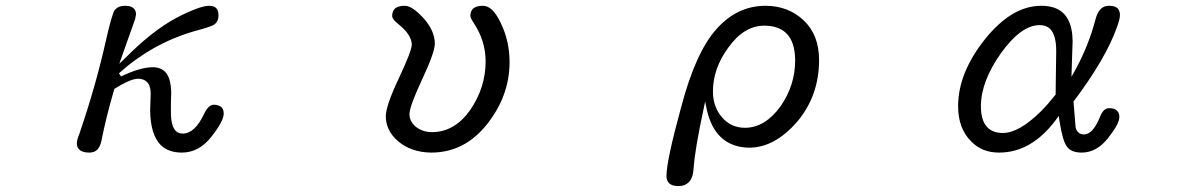

<svg xmlns="http://www.w3.org/2000/svg" viewBox="-20 -501 4040 650"><path d="M250 -50.8Q240.2 -29.3 240.2 -15.6Q240.2 -2 248 4.9Q257.8 15.6 282.2 15.6Q299.8 15.6 309.6 5.4Q319.3 -4.9 323.2 -23.4Q339.8 -107.4 367.2 -200.2Q421.9 -234.4 447.3 -234.4Q466.8 -234.4 477.5 -223.6Q490.2 -210.9 490.2 -183.6L488.3 -127.9Q489.3 -45.9 523.4 -10.7Q549.8 15.6 595.7 15.6Q653.3 15.6 695.3 -37.6Q737.3 -90.8 737.3 -116.2Q737.3 -138.7 719.7 -143.6Q712.9 -146.5 704.1 -146.5Q685.5 -146.5 670.9 -115.2Q639.6 -48.8 598.6 -48.8Q584 -48.8 575.2 -57.6Q558.6 -74.2 558.6 -121.1V-149.4L559.6 -188.5Q558.6 -237.3 539.1 -257.8Q523.4 -273.4 497.1 -273.4Q455.1 -273.4 389.6 -242.2L382.8 -252.9Q493.2 -352.5 634.8 -394.5Q634.8 -394.5 634.8 -394.5Q693.4 -410.2 704.1 -417L710 -421.9Q719.7 -431.6 719.7 -448.7Q719.7 -465.8 711.9 -473.6Q704.1 -481.4 688.5 -481.4Q655.3 -481.4 575.2 -439.5Q494.1 -395.5 404.3 -304.7L383.8 -285.2L437.5 -436.5L440.4 -452.1Q440.4 -464.8 433.6 -471.7Q424.8 -481.4 403.3 -481.4Q381.8 -481.4 371.1 -469.7L368.2 -466.8Q364.3 -461.9 356.4 -435.1Q348.6 -408.2 338.9 -365.2Q304.7 -211.9 250 -51.8Z M1705.1 -291Q1705.1 -361.3 1675.8 -421.9Q1648.4 -481.4 1615.2 -481.4Q1576.2 -481.4 1573.2 -454.1Q1572.3 -451.2 1572.3 -448.2Q1572.3 -440.4 1584 -422.9Q1624 -362.3 1624 -293Q1624 -204.1 1571.3 -127.9Q1518.6 -53.7 1442.4 -53.7Q1406.2 -53.7 1381.8 -77.1Q1366.2 -93.8 1366.2 -114.3Q1366.2 -140.6 1409.2 -232.4Q1452.1 -324.2 1452.1 -353.5Q1452.1 -396.5 1413.1 -440.4Q1375 -481.4 1350.6 -481.4Q1317.4 -481.4 1310.5 -461.9Q1307.6 -456.1 1307.6 -447.3Q1307.6 -435.5 1329.1 -418.9Q1374 -382.8 1374 -349.6Q1374 -329.1 1330.1 -235.8Q1286.1 -142.6 1286.1 -107.4Q1286.1 -58.6 1328.1 -22.5Q1372.1 14.6 1439.5 15.6Q1552.7 15.6 1628.9 -80.6Q1705.1 -176.8 1705.1 -291Z M2236.3 94.7Q2236.3 110.4 2245.6 119.6Q2254.9 128.9 2276.9 128.9Q2298.8 128.9 2311.5 116.2Q2326.2 101.6 2328.1 69.3Q2333 2 2361.3 -128.9L2367.2 -157.2L2373 -128.9Q2386.7 -69.3 2418.9 -38.1Q2456.1 -2 2515.6 -1Q2602.5 -1 2678.7 -88.9Q2752.9 -176.8 2752.9 -297.9Q2752.9 -382.8 2700.7 -432.1Q2648.4 -481.4 2571.3 -481.4Q2475.6 -481.4 2405.3 -402.3Q2335 -324.2 2286.1 -138.7Q2236.3 43 2236.3 94.7ZM2502 -68.4Q2454.1 -68.4 2423.8 -104.5Q2393.6 -139.6 2393.6 -191.4Q2393.6 -269.5 2446.3 -340.8Q2499 -414.1 2567.4 -414.1Q2616.2 -414.1 2642.6 -387.7Q2671.9 -358.4 2671.9 -295.9Q2671.9 -211.9 2622.1 -140.6Q2569.3 -68.4 2502 -68.4Z M3362.3 15.6Q3472.7 15.6 3555.7 -96.7L3564.5 -108.4L3566.4 -93.8Q3577.1 -24.4 3591.8 -4.9Q3606.4 15.6 3641.6 15.6Q3692.4 15.6 3731 -33.2Q3769.5 -82 3769.5 -104.5Q3769.5 -119.1 3761.7 -126Q3753.9 -134.8 3734.4 -134.8Q3714.8 -134.8 3703.1 -103.5Q3679.7 -45.9 3649.4 -45.9Q3637.7 -45.9 3630.9 -52.7Q3622.1 -60.5 3621.1 -73.2L3614.3 -157.2Q3724.6 -303.7 3761.7 -410.2Q3771.5 -436.5 3771.5 -450.2Q3771.5 -464.8 3763.2 -473.1Q3754.9 -481.4 3733.4 -481.4Q3700.2 -481.4 3688.5 -434.6Q3665 -345.7 3620.1 -263.7L3607.4 -241.2L3609.4 -306.6L3611.3 -361.3Q3610.4 -453.1 3549.8 -474.6Q3530.3 -481.4 3504.9 -481.4Q3405.3 -481.4 3314.5 -368.2Q3223.6 -253.9 3223.6 -141.6Q3223.6 -65.4 3268.6 -21.5Q3304.7 15.6 3362.3 15.6ZM3375 -50.8Q3341.8 -50.8 3323.2 -69.3Q3300.8 -91.8 3300.8 -141.6Q3300.8 -224.6 3368.2 -320.3Q3436.5 -416 3500 -416Q3521.5 -416 3535.2 -403.3Q3555.7 -381.8 3555.7 -329.1L3553.7 -180.7Q3527.3 -147.5 3503.9 -124Q3429.7 -50.8 3375 -50.8Z"/></svg>

Font: FakePearl
Style: Light
Weight: 350
Version: Version 1.2